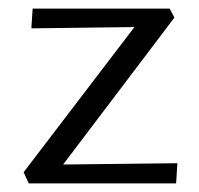

<svg xmlns="http://www.w3.org/2000/svg" viewBox="-20 -427 463 447"><path d="M393 -47 390 0H47L35 -26L293 -364L53 -361L56 -407H375L386 -386L127 -44Z"/></svg>

Font: Ysabeau Infant
Style: Regular
Weight: 400
Designer: Christian Thalmann (Catharsis Fonts)
Version: Version 0.003